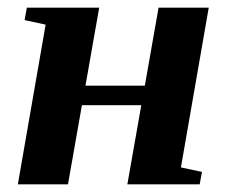

<svg xmlns="http://www.w3.org/2000/svg" viewBox="-20 -479 595 499"><path d="M347.2 -205.6H192.9L156.7 0H26.4L98.6 -415L43.9 -426.8L49.8 -459H237.8L202.1 -256.3H356.4L392.1 -459H522.5L450.2 -43.9L504.9 -32.2L499 0H311Z"/></svg>

Font: Liberation Serif
Style: Bold Italic
Weight: 700
Italic angle: -16.333°
Designer: Steve Matteson
Foundry: Ascender Corporation
Version: Version 2.1.5